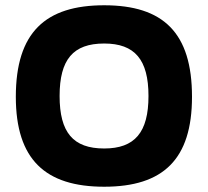

<svg xmlns="http://www.w3.org/2000/svg" viewBox="-20 -699 788 728"><path d="M375 9C152 9 40 -94 40 -332C40 -576 152 -679 375 -679C599 -679 708 -575 708 -332C708 -95 599 9 375 9ZM206 -335C206 -197 257 -136 375 -136C491 -136 543 -197 543 -335C543 -473 491 -534 375 -534C257 -534 206 -473 206 -335Z"/></svg>

Font: LT Wave Text Black
Style: Regular
Weight: 900
Designer: Daniel Lyons
Version: Version 2.5 (Glyphs App)